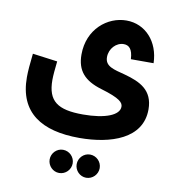

<svg xmlns="http://www.w3.org/2000/svg" viewBox="-100 -539 1048 1141"><g transform="rotate(10 423.5 31.0)"><path d="M415 286C605 286 791 225 791 48C791 -69 711 -106 616 -132C548 -150 494 -159 494 -216C494 -267 534 -309 579 -309C610 -309 633 -290 636 -228H773C770 -357 686 -450 571 -450C457 -450 342 -358 342 -205C342 -107 390 -54 493 -23C612 12 630 36 630 60C630 111 547 145 412 145C259 145 198 102 198 -26C198 -54 202 -94 207 -139L57 -159C50 -98 46 -51 46 -15C46 198 187 286 415 286ZM333 512C372 512 403 480 403 442C403 404 372 372 333 372C295 372 264 404 264 442C264 480 295 512 333 512ZM496 512C535 512 566 480 566 442C566 404 535 372 496 372C458 372 427 404 427 442C427 480 458 512 496 512Z"/></g></svg>

Font: UULA Sans
Style: Bold
Weight: 700
Designer: Mohamed Gaber, Laura Garcia Mut
Foundry: Kief Type Foundry
Version: Version 3.006;hotconv 1.0.109;makeotfexe 2.5.65596